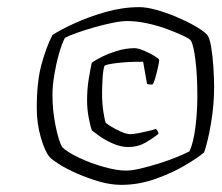

<svg xmlns="http://www.w3.org/2000/svg" viewBox="-20 -745 622 538"><path d="M320 -227Q290 -227 257.5 -236.5Q225 -246 195.5 -259Q166 -272 145.5 -285Q125 -298 119 -305Q106 -320 94.5 -359.5Q83 -399 83 -442Q83 -515 96 -563.5Q109 -612 127 -647Q150 -662 189.5 -680Q229 -698 276.5 -711.5Q324 -725 371 -725Q390 -725 417.5 -717.5Q445 -710 473.5 -698Q502 -686 525 -673Q548 -660 559 -649Q567 -641 571.5 -614.5Q576 -588 578 -556Q580 -524 580 -501Q580 -452 571.5 -401Q563 -350 552 -318Q536 -304 499 -282Q462 -260 415 -243.5Q368 -227 320 -227ZM333 -267Q350 -267 375 -273Q400 -279 427 -287.5Q454 -296 477 -305.5Q500 -315 511 -321Q522 -345 527.5 -388Q533 -431 533 -477Q533 -530 528 -573.5Q523 -617 515 -631Q512 -636 494 -644.5Q476 -653 449.5 -663Q423 -673 393 -679.5Q363 -686 336 -686Q320 -686 295.5 -681Q271 -676 244.5 -668.5Q218 -661 195.5 -653Q173 -645 162 -639Q153 -622 145 -593.5Q137 -565 132 -534.5Q127 -504 127 -479Q127 -436 135.5 -393.5Q144 -351 154 -333Q168 -319 200.5 -303.5Q233 -288 270 -277.5Q307 -267 333 -267ZM339 -333Q319 -333 297 -342.5Q275 -352 259 -363.5Q243 -375 238 -379Q234 -387 229 -413Q224 -439 224 -462Q224 -494 228 -519.5Q232 -545 237 -569Q246 -576 265 -585.5Q284 -595 308.5 -602.5Q333 -610 357 -610Q367 -610 383.5 -603Q400 -596 413 -588Q426 -580 426 -577Q426 -571 422.5 -555.5Q419 -540 415 -526Q411 -512 407 -508Q403 -508 398.5 -508.5Q394 -509 392 -510L381 -572Q337 -572 308.5 -568.5Q280 -565 273 -561Q269 -551 267.5 -526Q266 -501 266 -485Q266 -453 270 -429.5Q274 -406 276 -401Q278 -399 290.5 -391Q303 -383 319 -376Q335 -369 345 -369Q353 -369 368.5 -372Q384 -375 398.5 -378.5Q413 -382 417 -384Q419 -382 421.5 -378Q424 -374 424 -370Q408 -357 387 -345Q366 -333 339 -333Z"/></svg>

Font: Texturina Thin
Style: Italic
Weight: 100
Italic angle: -11°
Designer: Guillermo Torres Carreño
Foundry: Omnibus-Type
Version: Version 1.002; ttfautohint (v1.8.3)